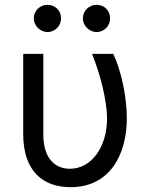

<svg xmlns="http://www.w3.org/2000/svg" viewBox="-20 -770 625 800"><path d="M76.7 -545.5V-211.6C76.7 -58.2 157.7 9.9 274.1 9.9C438.9 9.9 508.5 -127.8 508.5 -277C508.5 -372.2 481.5 -485.8 451.7 -545.5H363.6C396.3 -464.5 424.7 -358 426.1 -277C426.1 -159.1 362.2 -66.8 271.3 -66.8C214.5 -66.8 160.5 -103.7 160.5 -210.2V-545.5ZM120.7 -693.2C120.7 -663.4 147.7 -636.4 177.6 -636.4C210.2 -636.4 234.4 -663.4 234.4 -693.2C234.4 -725.9 210.2 -750 177.6 -750C147.7 -750 120.7 -725.9 120.7 -693.2ZM325.3 -693.2C325.3 -663.4 352.3 -636.4 382.1 -636.4C414.8 -636.4 438.9 -663.4 438.9 -693.2C438.9 -725.9 414.8 -750 382.1 -750C352.3 -750 325.3 -725.9 325.3 -693.2Z"/></svg>

Font: Margiela Sans
Style: Regular
Weight: 400
Designer: Stefan Endress, Andreas Faust
Version: Version 1.100;FEAKit 1.0